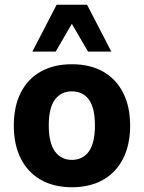

<svg xmlns="http://www.w3.org/2000/svg" viewBox="-20 -776 604 807"><path d="M282 11Q207 11 152 -20Q97 -51 67.5 -109.5Q38 -168 38 -248Q38 -329 67.5 -387Q97 -445 152 -475.5Q207 -506 282 -506Q358 -506 412.5 -475.5Q467 -445 497 -387Q527 -329 527 -248Q527 -168 497.5 -109.5Q468 -51 413 -20Q358 11 282 11ZM282 -104Q328 -104 353.5 -139.5Q379 -175 379 -249Q379 -323 353.5 -357.5Q328 -392 282 -392Q237 -392 211 -357.5Q185 -323 185 -249Q185 -175 211 -139.5Q237 -104 282 -104ZM116 -559 218 -756H346L448 -559H350L282 -676L214 -559Z"/></svg>

Font: Nunito Sans 10pt SemiCondensed ExtraBold
Style: Regular
Weight: 800
Width: 4
Designer: Vernon Adams
Foundry: Vernon Adams
Version: Version 3.101;gftools[0.9.27]